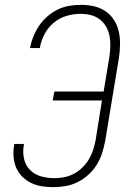

<svg xmlns="http://www.w3.org/2000/svg" viewBox="-20 -763 540 791"><path d="M200 8Q176 8 153 4.5Q130 1 109 -9Q88 -19 72 -35Q56 -51 47 -71.5Q38 -92 36 -115.5Q34 -139 38 -163L39 -170H79L78 -165Q73 -136 79 -109Q85 -82 103.5 -63Q122 -44 149 -36.5Q176 -29 204 -29Q224 -29 244.5 -33Q265 -37 284 -47Q303 -57 319 -72.5Q335 -88 346 -106.5Q357 -125 363.5 -145Q370 -165 374 -186L400 -349H197L204 -386H407L431 -531Q434 -552 434.5 -574Q435 -596 431 -616Q427 -636 416.5 -654Q406 -672 390 -684Q374 -696 353.5 -701Q333 -706 312 -706Q283 -706 254 -697.5Q225 -689 201 -669Q177 -649 163 -621.5Q149 -594 144 -565H104Q108 -589 117.5 -612.5Q127 -636 141.5 -657.5Q156 -679 176 -696Q196 -713 218.5 -724Q241 -735 266 -739Q291 -743 315 -743Q342 -743 368 -737Q394 -731 415 -716.5Q436 -702 450 -680Q464 -658 469.5 -632.5Q475 -607 474.5 -579.5Q474 -552 470 -525L413 -180Q408 -155 400 -130.5Q392 -106 378 -83.5Q364 -61 343.5 -42.5Q323 -24 299.5 -12.5Q276 -1 250.5 3.5Q225 8 200 8Z"/></svg>

Font: Iosevka Term Curly Extralight
Style: Italic
Weight: 200
Italic angle: -9°
Designer: Belleve Invis
Foundry: Belleve Invis
Version: Version 32.3.0